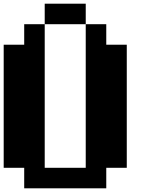

<svg xmlns="http://www.w3.org/2000/svg" viewBox="-20 -1020 818 1040"><path d="M444.4 -888.9H222.2V-1000H444.4ZM444.4 -888.9H555.6V-777.8H666.7V-111.1H555.6V0H111.1V-111.1H0V-777.8H111.1V-888.9H222.2V-111.1H444.4Z"/></svg>

Font: Pixeloid Sans
Style: Bold
Weight: 700
Monospace: yes
Designer: GGBot
Version: 0.3